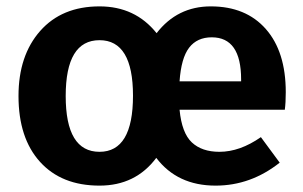

<svg xmlns="http://www.w3.org/2000/svg" viewBox="-20 -566 950 602"><path d="M876 -277Q876 -244 873 -222H543Q550 -149 581.5 -119.5Q613 -90 668 -90Q732 -90 798 -136L857 -56Q766 16 656 16Q536 16 470 -71Q405 16 292 16Q173 16 105.5 -58.5Q38 -133 38 -265Q38 -392 106 -469Q174 -546 292 -546Q404 -546 471 -462Q536 -546 641 -546Q751 -546 813.5 -475Q876 -404 876 -277ZM736 -311V-317Q736 -449 644 -449Q598 -449 573 -416.5Q548 -384 543 -311ZM292 -90Q397 -90 397 -266Q397 -440 292 -440Q186 -440 186 -265Q186 -90 292 -90Z"/></svg>

Font: FiraGO SemiBold
Style: Regular
Weight: 600
Designer: bBox Type
Foundry: bBox Type GmbH
Version: Version 1.001;PS 001.001;hotconv 1.0.88;makeotf.lib2.5.64775